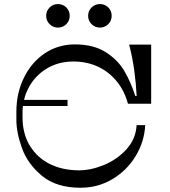

<svg xmlns="http://www.w3.org/2000/svg" viewBox="-20 -918 829 938"><path d="M338.9 -617.5Q266 -617.5 209.3 -583.6Q152.6 -549.6 121.3 -492.2Q90 -434.8 90 -366.1V-346.1Q90 -263.8 126.5 -205Q163 -146.2 224.8 -116.1Q286.5 -85.9 366.4 -85.9Q423.9 -85.9 487.6 -111.9Q551.4 -138 597.5 -188.3Q643.6 -238.6 647.4 -306.8H689.4Q685.6 -226.9 643.2 -156.4Q600.8 -85.9 530 -43.3Q459.2 -0.8 373.5 -0.8Q255.5 -0.8 185.3 -58.9Q115.1 -117.1 87.6 -193.7Q60 -270.2 60 -333.1V-372.1Q60 -463.1 97 -538.6Q134 -614.1 199 -657.6Q264 -701.1 346 -701.1Q437 -701.1 496.5 -663.1Q556 -625.1 587.5 -571.1Q619 -517.1 641 -449.1H647.6Q645 -506.5 636 -572.8Q627 -639 610.9 -700H718.5V-411.2H605Q588.8 -473.1 550.8 -520Q512.9 -566.9 458.8 -592.2Q404.6 -617.5 338.9 -617.5ZM79 -400V-430H310V-400ZM263.1 -783.2Q239.1 -783.2 222.4 -800Q205.6 -816.8 205.6 -840.8Q205.6 -864.8 222.4 -881.5Q239.1 -898.2 263.1 -898.2Q287.1 -898.2 303.9 -881.7Q320.6 -865.1 320.6 -840.8Q320.6 -816.8 303.9 -800Q287.1 -783.2 263.1 -783.2ZM468.1 -783.2Q444.1 -783.2 427.4 -800Q410.6 -816.8 410.6 -840.8Q410.6 -864.8 427.4 -881.5Q444.1 -898.2 468.1 -898.2Q492.1 -898.2 508.9 -881.7Q525.6 -865.1 525.6 -840.8Q525.6 -816.8 508.9 -800Q492.1 -783.2 468.1 -783.2Z"/></svg>

Font: Space Cowgirl
Style: Regular
Weight: 400
Designer: Valery Marier
Foundry: Valery Marier
Version: Version 1.000